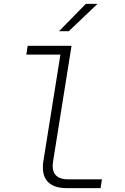

<svg xmlns="http://www.w3.org/2000/svg" viewBox="-20 -965 640 985"><path d="M321 0Q262 0 231 -27Q200 -54 200 -106Q200 -125 202 -135L290 -685H115L122 -730H347L252 -135Q250 -119 250 -114Q250 -80 270 -62.5Q290 -45 328 -45H503L496 0ZM333 -805H283L420 -945H480Z"/></svg>

Font: JetBrains Mono Extra Light
Style: Italic
Weight: 200
Italic angle: -9°
Monospace: yes
Designer: Philipp Nurullin, Konstantin Bulenkov
Foundry: JetBrains
Version: 2.002